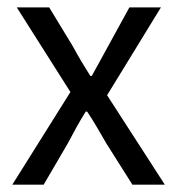

<svg xmlns="http://www.w3.org/2000/svg" viewBox="-20 -506 486 526"><path d="M172.9 -253.9 25.9 -485.8H114.7L179.7 -378.9Q190.4 -358.9 202.6 -338.4Q214.8 -317.9 227.5 -297.9H231.4Q242.7 -317.9 253.7 -338.4Q264.6 -358.9 275.9 -378.9L334.5 -485.8H420.9L273.4 -245.1L431.6 0H342.8L271.5 -112.8Q258.8 -134.8 245.8 -157Q232.9 -179.2 218.8 -200.2H214.8Q201.7 -179.2 189.7 -157.7Q177.7 -136.2 165.5 -112.8L99.6 0H13.7Z"/></svg>

Font: Pyidaungsu ZawDecode
Style: Regular
Weight: 400
Designer: Sun Tun
Foundry: Your Own Font Foundry
Version: Version 2.50